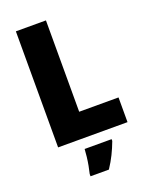

<svg xmlns="http://www.w3.org/2000/svg" viewBox="-170 -801 865 1110"><g transform="rotate(-20 263.0 -246.5)"><path d="M70 0V-714H255V-152H497V0ZM377 72Q362 112 344.5 147.5Q327 183 302 221H189V207Q194 187 199 160.5Q204 134 207 107Q210 80 211 61H377Z"/></g></svg>

Font: Noto Sans Lao Looped SemiCondensed Black
Style: Regular
Weight: 900
Width: 4
Designer: Mark Frömberg, Ben Mitchell
Foundry: The Fontpad Ltd
Version: Version 1.002; ttfautohint (v1.8.4.7-5d5b)